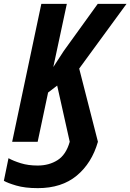

<svg xmlns="http://www.w3.org/2000/svg" viewBox="-52 -734 675 994"><path d="M144 240Q77 240 31.5 226.5Q-14 213 -32 202L-8 85Q17 99 55.5 111Q94 123 143 123Q202 123 246 95Q290 67 309 0L244 -291L197 -255L143 0H11L162 -714H294L224 -387L278 -470L454 -714H603L358 -379L455 0Q423 111 345 175.5Q267 240 144 240Z"/></svg>

Font: Noto Sans Condensed
Style: Bold Italic
Weight: 700
Width: 3
Italic angle: -12°
Designer: Monotype Design Team
Foundry: Monotype Imaging Inc.
Version: Version 2.013; ttfautohint (v1.8.4.7-5d5b)